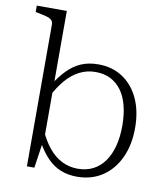

<svg xmlns="http://www.w3.org/2000/svg" viewBox="-83 -807 775 888"><g transform="rotate(10 304.0 -363.5)"><path d="M338 10Q295 10 260.5 -4Q226 -18 198.5 -46.5Q171 -75 147 -117L149 -178Q170 -130 197.5 -96Q225 -62 259.5 -44.5Q294 -27 335 -27Q376 -27 407.5 -43.5Q439 -60 460.5 -90.5Q482 -121 493 -163.5Q504 -206 504 -258Q504 -309 493.5 -351Q483 -393 462 -422Q441 -451 410.5 -466.5Q380 -482 340 -482Q299 -482 264 -464Q229 -446 200.5 -412.5Q172 -379 148 -332L146 -387Q173 -430 202 -459.5Q231 -489 266 -504Q301 -519 346 -519Q412 -519 461 -486.5Q510 -454 537 -395.5Q564 -337 564 -258Q564 -179 536 -118.5Q508 -58 457 -24Q406 10 338 10ZM102 -662Q102 -676 94.5 -683.5Q87 -691 71 -695.5Q55 -700 29 -705L18 -707V-737H159V-124L155 -119L137 3H102Z"/></g></svg>

Font: Roboto Serif 36pt ExtraLight
Style: Regular
Weight: 250
Designer: Greg Gazdowicz
Foundry: Commercial Type
Version: Version 1.008